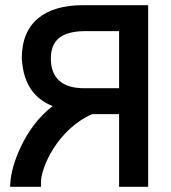

<svg xmlns="http://www.w3.org/2000/svg" viewBox="-20 -720 659 740"><path d="M299 -700C153 -700 64 -633 64 -496V-495C70 -393 114 -339 183 -311C75 -230 24 -84 20 -18L19 0H138V-18C138 -74 201 -221 335 -280H439V0H551V-700ZM439 -380H303C217 -380 176 -422 176 -494C176 -564 215 -598 303 -600H439Z"/></svg>

Font: Mint Spirit
Style: Bold
Weight: 700
Designer: HARENDAL Hirwen
Foundry: Arkandis Digital Foundry.
Version: Version 1.004;FFEdit